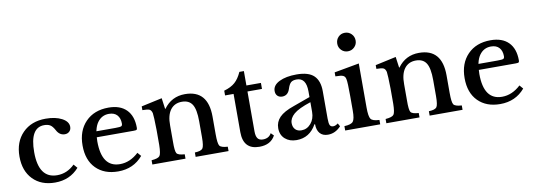

<svg xmlns="http://www.w3.org/2000/svg" viewBox="-59 -1130 4200 1511"><g transform="rotate(-10 2041.0 -374.5)"><path d="M449 -107 475 -77Q401 7 283 7Q172 7 106.5 -60.5Q41 -128 41 -243Q41 -360 110.5 -430.5Q180 -501 295 -501Q373 -501 424 -474Q475 -447 475 -405Q475 -382 460.5 -368Q446 -354 424 -354Q381 -354 358 -399Q340 -432 321.5 -442.5Q303 -453 275 -453Q161 -453 161 -257Q161 -47 309 -47Q388 -47 449 -107Z M637 -334H823Q861 -334 870.5 -338.5Q880 -343 880 -359Q880 -402 857.5 -427Q835 -452 792 -452Q734 -452 699.5 -403.5Q665 -355 665 -254Q665 -47 811 -47Q891 -47 960 -111L985 -82Q910 7 787 7Q676 7 610.5 -59Q545 -125 545 -242Q545 -360 613.5 -430.5Q682 -501 797 -501Q890 -501 940 -450.5Q990 -400 990 -307Q990 -294 985.5 -290.5Q981 -287 961 -287H634Z M1235 -414H1238Q1301 -501 1408 -501Q1592 -501 1592 -289V-149Q1592 -74 1604 -56Q1616 -38 1669 -35V0H1406V-35Q1456 -37 1469 -55Q1482 -73 1482 -143V-271Q1482 -366 1456.5 -406Q1431 -446 1374 -446Q1315 -446 1282.5 -403Q1250 -360 1251 -277V-149Q1250 -73 1261.5 -55.5Q1273 -38 1325 -35V0H1060V-34Q1113 -38 1126 -55.5Q1139 -73 1140 -142V-262Q1138 -373 1134 -397Q1128 -421 1113.5 -428Q1099 -435 1057 -435V-465L1223 -501Z M1786 -436H1718V-474Q1774 -490 1806 -518.5Q1838 -547 1861 -599H1897V-484H2013V-436H1897V-117Q1897 -79 1910 -61Q1923 -43 1952 -43Q2000 -43 2020 -81L2042 -59Q2006 9 1915 9Q1786 9 1786 -131Z M2370 -190V-267Q2272 -235 2234 -202Q2196 -169 2196 -130Q2196 -98 2214 -79.5Q2232 -61 2263 -61Q2308 -61 2339 -97.5Q2370 -134 2370 -190ZM2237 -260 2370 -308V-353Q2370 -462 2294 -462Q2263 -462 2248 -448.5Q2233 -435 2222 -400Q2206 -349 2160 -349Q2137 -349 2122.5 -363Q2108 -377 2108 -402Q2108 -448 2161.5 -474.5Q2215 -501 2300 -501Q2396 -501 2438.5 -459.5Q2481 -418 2481 -335V-117Q2481 -77 2488.5 -63Q2496 -49 2514 -49Q2533 -49 2553 -65L2567 -40Q2522 9 2463 9Q2421 9 2398.5 -17Q2376 -43 2376 -90H2371Q2317 8 2212 8Q2156 8 2120.5 -23.5Q2085 -55 2085 -109Q2085 -159 2120 -195.5Q2155 -232 2237 -260Z M2798 -501V-150Q2798 -77 2812.5 -57Q2827 -37 2881 -35V0H2601V-35Q2655 -37 2671 -57Q2687 -77 2687 -143V-260Q2687 -370 2681 -396Q2677 -418 2660.5 -425.5Q2644 -433 2599 -433V-465ZM2658 -683Q2658 -715 2679 -736.5Q2700 -758 2731 -758Q2762 -758 2783.5 -736.5Q2805 -715 2805 -683Q2805 -653 2783.5 -631.5Q2762 -610 2731 -610Q2700 -610 2679 -631.5Q2658 -653 2658 -683Z M3105 -414H3108Q3171 -501 3278 -501Q3462 -501 3462 -289V-149Q3462 -74 3474 -56Q3486 -38 3539 -35V0H3276V-35Q3326 -37 3339 -55Q3352 -73 3352 -143V-271Q3352 -366 3326.5 -406Q3301 -446 3244 -446Q3185 -446 3152.5 -403Q3120 -360 3121 -277V-149Q3120 -73 3131.5 -55.5Q3143 -38 3195 -35V0H2930V-34Q2983 -38 2996 -55.5Q3009 -73 3010 -142V-262Q3008 -373 3004 -397Q2998 -421 2983.5 -428Q2969 -435 2927 -435V-465L3093 -501Z M3690 -334H3876Q3914 -334 3923.5 -338.5Q3933 -343 3933 -359Q3933 -402 3910.5 -427Q3888 -452 3845 -452Q3787 -452 3752.5 -403.5Q3718 -355 3718 -254Q3718 -47 3864 -47Q3944 -47 4013 -111L4038 -82Q3963 7 3840 7Q3729 7 3663.5 -59Q3598 -125 3598 -242Q3598 -360 3666.5 -430.5Q3735 -501 3850 -501Q3943 -501 3993 -450.5Q4043 -400 4043 -307Q4043 -294 4038.5 -290.5Q4034 -287 4014 -287H3687Z"/></g></svg>

Font: Kolar Light
Style: Regular
Weight: 300
Designer: Ramakrishna Saiteja (Kannada); Shiva Nallaperumal (Latin)
Foundry: Indian Type Foundry
Version: Version 1.001;PS 1.0;hotconv 1.0.88;makeotf.lib2.5.647800